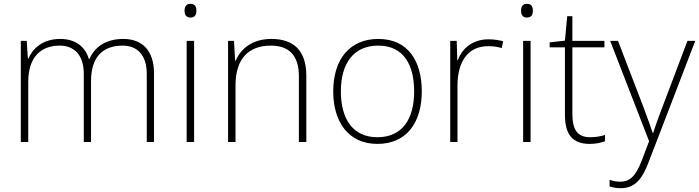

<svg xmlns="http://www.w3.org/2000/svg" viewBox="-20 -744 3663 1006"><path d="M626 -540C536 -540 476 -499 448 -434H446C426 -503 371 -540 296 -540C202 -540 152 -489 129 -438H126L120 -530H89V0H128V-315C128 -448 197 -505 293 -505C366 -505 419 -459 419 -357V0H457V-319C457 -449 522 -505 623 -505C696 -505 749 -459 749 -357V0H787V-359C787 -483 722 -540 626 -540Z M977 -724C956 -724 947 -709 947 -688C947 -667 956 -652 977 -652C1002 -652 1009 -667 1009 -688C1009 -709 1002 -724 977 -724ZM997 -530H958V0H997Z M1402 -540C1299 -540 1240 -486 1215 -426H1212L1206 -530H1175V0H1214V-297C1214 -437 1283 -505 1399 -505C1493 -505 1546 -455 1546 -345V0H1585V-347C1585 -479 1519 -540 1402 -540Z M2190 -265C2190 -423 2119 -540 1962 -540C1814 -540 1726 -435 1726 -265C1726 -104 1807 10 1957 10C2113 10 2190 -105 2190 -265ZM1766 -265C1766 -415 1835 -505 1962 -505C2097 -505 2150 -401 2150 -265C2150 -124 2091 -25 1957 -25C1828 -25 1766 -122 1766 -265Z M2539 -538C2456 -538 2401 -490 2379 -429H2376L2373 -530H2339V0H2377V-295C2377 -421 2432 -502 2537 -502C2565 -502 2586 -499 2609 -492L2616 -528C2593 -534 2568 -538 2539 -538Z M2740 -724C2719 -724 2710 -709 2710 -688C2710 -667 2719 -652 2740 -652C2765 -652 2772 -667 2772 -688C2772 -709 2765 -724 2740 -724ZM2760 -530H2721V0H2760Z M3072 -25C3003 -25 2979 -68 2979 -146V-496H3147V-530H2979V-659H2952L2940 -531L2860 -522V-496H2940V-143C2940 -43 2977 10 3069 10C3103 10 3128 4 3150 -4V-37C3129 -30 3103 -25 3072 -25Z M3177 -530 3381 -4 3343 96C3312 176 3283 208 3229 208C3208 208 3192 204 3174 198V233C3193 239 3211 242 3232 242C3305 242 3344 197 3378 107L3623 -530H3582L3450 -181C3427 -122 3412 -77 3402 -47H3400C3390 -78 3374 -122 3351 -184L3218 -530Z"/></svg>

Font: Noto Sans Canadian Aboriginal ExtraLight
Style: Regular
Weight: 200
Designer: Monotype Design Team, Typotheque's Kevin King
Foundry: Monotype Imaging Inc.
Version: Version 2.004